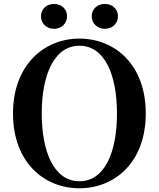

<svg xmlns="http://www.w3.org/2000/svg" viewBox="-20 -960 825 998"><path d="M260.4 -810.1C297 -810.1 328.5 -835.4 328.5 -875.5C328.5 -916 297 -939.5 260.4 -939.5C225.4 -939.5 192.9 -916 192.9 -875.5C192.9 -835.4 225.4 -810.1 260.4 -810.1ZM524.9 -810.1C561.3 -810.1 593.1 -835.4 593.1 -875.5C593.1 -916 561.3 -939.5 524.9 -939.5C489 -939.5 456.8 -916 456.8 -875.5C456.8 -835.4 489 -810.1 524.9 -810.1ZM392.9 18.6C578.1 18.6 737.7 -118.1 737.7 -370.5C737.7 -623.3 577.4 -759.4 392.9 -759.4C208.6 -759.4 47.6 -621.5 47.6 -370.5C47.6 -116.5 208.6 18.6 392.9 18.6ZM392.9 -18C260.6 -18 197 -170.4 197 -370.5C197 -569.1 260.6 -722.2 392.9 -722.2C525.4 -722.2 588 -569.1 588 -370.5C588 -170.4 525.4 -18 392.9 -18Z"/></svg>

Font: Source Han Serif CN VF
Style: Regular
Weight: 250
Designer: Ryoko NISHIZUKA 西塚涼子 (kana & ideographs); Frank Grießhammer (Latin, Greek & Cyrillic); Wenlong ZHANG 张文龙 (bopomofo); San
Foundry: Adobe
Version: Version 2.002;hotconv 1.1.0;makeotfexe 2.6.0